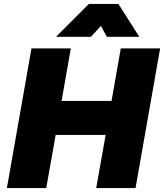

<svg xmlns="http://www.w3.org/2000/svg" viewBox="-20 -956 834 976"><path d="M15 0 140 -710H340L293 -443H547L594 -710H794L669 0H469L517 -270H263L215 0ZM688 -769H523L493 -824L442 -769H265L432 -936H582Z"/></svg>

Font: Livvic Black
Style: Italic
Weight: 900
Italic angle: -10°
Designer: Jacques Le Bailly, Baron von Fonthausen
Version: Version 1.001; ttfautohint (v1.8.2)